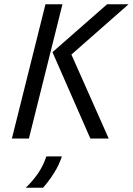

<svg xmlns="http://www.w3.org/2000/svg" viewBox="-20 -645 618 894"><path d="M400.7 0 224.3 -402.1 478.5 -625H578.5L312.5 -391L486.1 0ZM35.4 0 191.7 -625H270.8L114.6 0ZM100 229.2Q130.6 200 155.9 163.9Q181.2 127.8 195.8 83.3H268.1Q254.9 123.6 231.9 160.1Q209 196.5 180.6 229.2Z"/></svg>

Font: Afacad
Style: Italic
Weight: 400
Italic angle: -14°
Designer: Kristian Moeller
Foundry: Dicotype
Version: Version 1.000